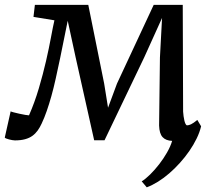

<svg xmlns="http://www.w3.org/2000/svg" viewBox="-54 -575 867 797"><path d="M7.8 7.8Q3.4 7.8 -3.4 6.6Q-10.3 5.4 -16.8 3.7Q-23.4 2 -28.6 -0.2Q-33.7 -2.4 -34.2 -3.9L-9.8 -112.8Q-7.8 -111.3 2.7 -108.6Q13.2 -106 26.1 -103Q39.1 -100.1 50.8 -98.1Q62.5 -96.2 66.4 -96.2Q89.8 -149.4 107.2 -208.3Q124.5 -267.1 137 -321.3Q149.4 -375.5 157.7 -420.4Q166 -465.3 171.9 -490.7L85 -504.9L90.8 -554.7H312.5L378.4 -228L394.5 -127.9L431.6 -228L584 -554.7H704.6L706.1 -111.8Q706.5 -103 708 -92.8Q709.5 -82.5 711.4 -74.2Q713.4 -65.9 716.3 -60.3Q719.2 -54.7 722.7 -54.7Q729.5 -54.7 739 -59.1Q748.5 -63.5 765.1 -77.1L780.8 -50.8Q774.9 -25.9 762.2 0.2Q749.5 26.4 731.9 51.8Q714.4 77.1 693.1 100.8Q671.9 124.5 648.7 144.5Q625.5 164.6 601.6 179.4Q577.6 194.3 555.2 202.6L534.2 177.7Q550.3 168 569.3 149.2Q588.4 130.4 606.4 107.2Q624.5 84 639.2 58.3Q653.8 32.7 660.6 9.8Q634.3 8.8 620.8 -5.9Q607.4 -20.5 606.4 -54.2L609.9 -336.4L618.7 -500.5L544.9 -337.4L379.9 7.3H336.9L260.3 -335.4L227.1 -488.8L195.8 -334.5Q186 -287.6 177.2 -248.3Q168.5 -209 159.2 -175.8Q149.9 -142.6 140.1 -114.5Q130.4 -86.4 119.1 -62.5Q111.8 -46.4 102.5 -33.4Q93.3 -20.5 80.6 -11.2Q67.9 -2 50 2.9Q32.2 7.8 7.8 7.8Z"/></svg>

Font: Merriweather
Style: Italic
Weight: 400
Italic angle: -7°
Designer: Eben Sorkin ( eben@eyebytes.com )
Foundry: Eben Sorkin ( eben@eyebytes.com )
Version: Version 1.005; ttfautohint (v0.97) -l 13 -r 13 -G 200 -x 24 